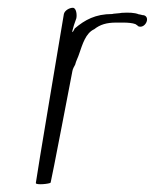

<svg xmlns="http://www.w3.org/2000/svg" viewBox="-20 -510 398 493"><path d="M110 -41C111 -41 166 -328 166 -328C167 -334 171 -340 173 -344C175 -353 181 -364 183 -371C192 -397 200 -425 222 -435C237 -447 254 -452 278 -452H297C308 -452 320 -451 328 -448C327 -448 335 -444 334 -443C352 -434 368 -466 349 -471C348 -470 337 -474 337 -473C325 -478 310 -478 292 -477C291 -476 268 -475 268 -474C225 -474 198 -459 172 -437C160 -413 167 -439 176 -463C178 -472 176 -490 167 -490C158 -490 146 -483 144 -474C144 -474 71 -40 72 -40C72 -34 108 -38 110 -41Z"/></svg>

Font: Photofail
Style: It
Weight: 400
Foundry: Cannot Into Space Fonts
Version: Version 0.97